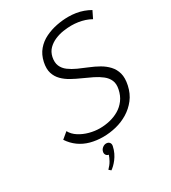

<svg xmlns="http://www.w3.org/2000/svg" viewBox="-218 -820 1015 1139"><g transform="rotate(-30 290.0 -250.5)"><path d="M188 196 202 208Q211 202 222.5 191Q234 180 245.5 165Q257 150 266.5 130.5Q276 111 281 87Q284 72 276 63Q268 54 254 54Q241 54 229 63.5Q217 73 214 87Q211 99 217 108.5Q223 118 235 120Q230 136 219 156Q208 176 188 196ZM556 -623 580 -672Q559 -684 535.5 -692.5Q512 -701 486.5 -705Q461 -709 435 -709Q396 -709 355 -701Q314 -693 276.5 -675Q239 -657 212.5 -626Q186 -595 176 -549Q167 -506 176.5 -475.5Q186 -445 208.5 -422.5Q231 -400 261 -383.5Q291 -367 324 -352.5Q357 -338 387.5 -323Q418 -308 441.5 -289.5Q465 -271 475.5 -246.5Q486 -222 479 -188Q471 -148 450 -120Q429 -92 400 -75Q371 -58 337 -50Q303 -42 268 -42Q234 -42 198 -51.5Q162 -61 132 -80Q102 -99 87 -127L45 -92Q68 -57 100.5 -33.5Q133 -10 173.5 1Q214 12 260 12Q305 12 349.5 1Q394 -10 432.5 -33.5Q471 -57 499 -93Q527 -129 538 -180Q548 -227 539 -260Q530 -293 507.5 -317Q485 -341 455 -358Q425 -375 391.5 -388.5Q358 -402 327 -416Q296 -430 272.5 -447.5Q249 -465 238.5 -489.5Q228 -514 235 -549Q242 -581 262.5 -601.5Q283 -622 311 -634Q339 -646 369 -650.5Q399 -655 424 -655Q448 -655 471 -651.5Q494 -648 515.5 -641Q537 -634 556 -623Z"/></g></svg>

Font: Advent Pro
Style: Italic
Weight: 400
Italic angle: -12°
Designer: VivaRado, Andreas Kalpakidis
Foundry: VivaRado, Andreas Kalpakidis
Version: Version 3.000